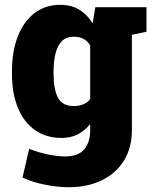

<svg xmlns="http://www.w3.org/2000/svg" viewBox="-20 -558 638 791"><path d="M583.5 -528.3V-427.2L523.4 -414.6V-21Q523.4 48.8 491.7 102.1Q459.5 154.8 400.6 184.1Q341.8 213.4 261.2 213.4Q219.7 213.4 166.5 203.1Q113.3 192.9 72.8 173.3L100.1 55.2Q138.7 70.3 178 78.4Q217.3 86.4 249.5 86.4Q302.2 86.4 326.9 57.4Q351.6 28.3 351.6 -22V-46.9Q329.6 -19.5 300.5 -4.6Q271.5 10.3 233.9 10.3Q169.4 10.3 123.5 -22.5Q77.6 -55.2 53.5 -114.5Q29.3 -173.8 29.3 -252.9V-263.2Q29.3 -346.2 53.2 -407.7Q77.1 -469.2 121.8 -503.7Q166.5 -538.1 228.5 -538.1Q274.4 -538.1 306.6 -518.1Q338.9 -498 361.8 -461.9L372.6 -528.3ZM351.6 -149.9V-371.1Q330.1 -406.7 284.2 -406.7Q253.9 -406.7 235.4 -389.2Q217.3 -371.1 209 -338.9Q200.7 -306.6 200.7 -263.2V-252.9Q200.7 -189.9 218.8 -155.5Q236.8 -121.1 284.2 -121.1Q305.7 -121.1 323.2 -128.2Q340.8 -135.3 351.6 -149.9Z"/></svg>

Font: Battambang Black
Style: Regular
Weight: 900
Designer: Danh Hong
Version: Version 8.002; ttfautohint (v1.8.3)